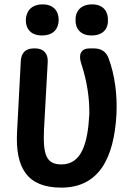

<svg xmlns="http://www.w3.org/2000/svg" viewBox="-20 -809 614 877"><path d="M75 -530 58 -208C49 -42 104 48 260 48C431 48 501 -85 512 -288C516 -375 505 -465 476 -543C464 -575 441 -588 407 -588H390C350 -588 337 -561 351 -519C379 -434 389 -357 388 -288C381 -156 354 -58 260 -58C190 -58 176 -105 181 -218L198 -526C200 -565 179 -588 140 -588H136C98 -588 77 -569 75 -530ZM98 -718C97 -677 122 -647 171 -647C229 -647 248 -683 248 -718C248 -759 224 -789 175 -789C119 -789 99 -753 98 -718ZM325 -718C324 -677 349 -647 398 -647C457 -647 475 -685 473 -718C474 -758 450 -789 401 -789C342 -789 324 -750 325 -718Z"/></svg>

Font: 寒蝉团圆体 Round
Style: Regular
Weight: 500
Designer: 寒蝉字型
Version: Version 2.700;Glyphs 3.1.1 (3135)